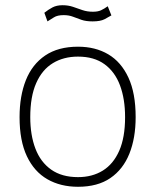

<svg xmlns="http://www.w3.org/2000/svg" viewBox="-20 -706 595 736"><path d="M279 10Q212 10 161.5 -19Q111 -48 83 -107.2Q55 -166.5 55 -257Q55 -338 79.2 -398.8Q103.5 -459.5 153.2 -493.2Q203 -527 279 -527Q345.5 -527 395 -497.8Q444.5 -468.5 472.2 -408.8Q500 -349 500 -257Q500 -177 476 -117Q452 -57 403.2 -23.5Q354.5 10 279 10ZM279 -27Q333.5 -27 374 -52Q414.5 -77 437 -128Q459.5 -179 459.5 -257Q459.5 -326.5 440 -378.8Q420.5 -431 380.5 -460Q340.5 -489 279 -489Q224 -489 182.8 -464Q141.5 -439 118.8 -387.5Q96 -336 96 -257Q96 -188 115.8 -136.2Q135.5 -84.5 176.2 -55.8Q217 -27 279 -27ZM407 -647Q396.5 -640.5 380.5 -632.2Q364.5 -624 335 -624Q309.5 -624 292.2 -630Q275 -636 259.5 -642Q244 -648 224 -648Q200 -648 186.8 -639.5Q173.5 -631 162 -624L150 -657Q165 -669 181 -677.5Q197 -686 220 -686Q241.5 -686 259.8 -679.8Q278 -673.5 296.2 -667.2Q314.5 -661 336 -661Q355 -661 367 -666.5Q379 -672 393 -682Z"/></svg>

Font: Public Sans Thin
Style: Regular
Weight: 100
Designer: The Public Sans project authors (U.S. Web Design System). Libre Franklin designed by Pablo Impallari and Rodrigo Fuenzal
Version: Version 1.008